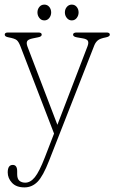

<svg xmlns="http://www.w3.org/2000/svg" viewBox="-30 -566 496 833"><path d="M164.5 117 204.5 13.5 58.5 -365.5Q51 -385 42.5 -392Q34 -399 7 -404Q-9.5 -407 -9.5 -415.5Q-9.5 -425 4.5 -425H136.5Q151 -425 151 -415.5Q151 -407 134.5 -404L112.5 -399.5Q92 -395.5 87.8 -387.2Q83.5 -379 89.5 -363L219 -24.5L350 -366Q355.5 -381 351.2 -388.8Q347 -396.5 329.5 -399.5L303.5 -404Q287 -407 287 -415.5Q287 -425 303 -425H432.5Q446.5 -425 446.5 -415.5Q446.5 -407.5 430 -404Q404 -399 394.5 -391Q385 -383 379.5 -370L183 131Q156.5 199 132.5 223Q108.5 247 76 247Q40.5 247 22 227Q3.5 207 3.5 182Q3.5 149.5 25.5 149.5Q44.5 149.5 44.5 177V189.5Q44.5 210 54.2 218.2Q64 226.5 79.5 226.5Q102 226.5 121.2 202.8Q140.5 179 164.5 117ZM162.5 -477.5Q149 -477.5 140.8 -488Q132.5 -498.5 132.5 -512Q132.5 -526 140.8 -536Q149 -546 162.5 -546Q175.5 -546 183.8 -536Q192 -526 192 -512Q192 -498.5 183.8 -488Q175.5 -477.5 162.5 -477.5ZM281.5 -477.5Q268.5 -477.5 260 -488Q251.5 -498.5 251.5 -512Q251.5 -526 260 -536Q268.5 -546 281.5 -546Q294.5 -546 302.8 -536Q311 -526 311 -512Q311 -498.5 302.8 -488Q294.5 -477.5 281.5 -477.5Z"/></svg>

Font: Fraunces 144pt S100 Thin
Style: Regular
Weight: 100
Version: Version 1.000; ttfautohint (v1.8.3)